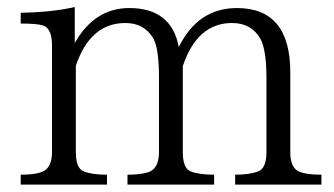

<svg xmlns="http://www.w3.org/2000/svg" viewBox="-20 -528 937 539"><path d="M882.3 -9.8H640.1V-37.6Q678.2 -37.6 702.1 -45.9Q728 -53.2 728 -101.1V-309.1Q728 -388.2 710.9 -419.4Q685.5 -463.4 631.3 -463.4Q533.7 -463.4 493.2 -342.3V-101.1Q493.2 -55.7 515.1 -46.9Q537.6 -37.6 581.1 -37.6V-9.8H337.9V-37.6Q373 -37.6 394 -43.9Q426.3 -52.7 426.3 -101.1V-310.1Q426.3 -392.6 410.2 -420.4Q384.8 -463.4 332 -463.4Q233.4 -463.4 192.9 -343.3V-101.1Q192.9 -55.7 214.8 -46.9Q237.8 -37.6 280.3 -37.6V-9.8H38.1V-37.6Q73.7 -37.6 93.3 -43.9Q126 -52.7 126 -101.1V-399.9Q126 -447.3 102.1 -456.1Q85.4 -461.9 38.1 -461.9V-492.2Q126.5 -493.7 189.9 -508.3V-407.2Q245.6 -505.4 342.8 -505.4Q461.4 -505.4 481.9 -396Q536.1 -505.4 645 -505.4Q794.9 -505.4 794.9 -325.2V-101.1Q794.9 -53.7 823.2 -44.9Q842.8 -37.6 881.3 -37.6H882.3Z"/></svg>

Font: I.MingCP
Style: Regular
Weight: 400
Designer: I.Font Project
Version: Version 8.000; Sep 06, 2022